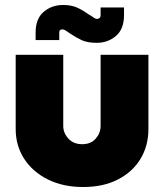

<svg xmlns="http://www.w3.org/2000/svg" viewBox="-20 -738 647 771"><path d="M314 13Q233 13 172 -17.5Q111 -48 77 -100.5Q43 -153 43 -220V-518H234V-232Q234 -204 254.5 -181.5Q275 -159 310 -159Q345 -159 364.5 -181.5Q384 -204 384 -232V-518H576V-220Q576 -153 544.5 -100.5Q513 -48 454 -17.5Q395 13 314 13ZM368 -566Q331 -566 307.5 -577Q284 -588 259 -605Q252 -610 244.5 -615Q237 -620 230 -620Q218 -620 218 -608V-577H123V-607Q123 -663 155.5 -690.5Q188 -718 233 -718Q268 -718 292 -706.5Q316 -695 338 -679Q346 -675 354.5 -668.5Q363 -662 370 -662Q375 -662 379.5 -665.5Q384 -669 384 -678V-708H478V-677Q478 -621 445.5 -593.5Q413 -566 368 -566Z"/></svg>

Font: MuseoModerno Black
Style: Regular
Weight: 900
Designer: Pablo Cosgaya, Héctor Gatti, Marcela Romero, and the Authors of The MuseoModerno Project.
Foundry: Omnibus-Type Team
Version: Version 1.001